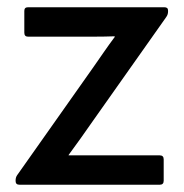

<svg xmlns="http://www.w3.org/2000/svg" viewBox="-20 -509 507 529"><path d="M34 0Q23 0 23 -10V-12Q23 -20 27 -26L238 -325Q252 -345 266.5 -366Q281 -387 296 -407V-409Q268 -408 240.5 -408Q213 -408 185 -408H57Q47 -408 47 -419V-479Q47 -489 57 -489H433Q443 -489 443 -480V-477Q443 -469 438 -462L234 -173Q218 -150 202 -127.5Q186 -105 169 -82V-81Q196 -81 220.5 -81Q245 -81 271 -81H420Q431 -81 431 -70V-11Q431 0 420 0Z"/></svg>

Font: Sofia Sans Medium
Style: Regular
Weight: 500
Designer: Botio Nikoltchev, Ani Petrova
Foundry: lettersoup
Version: Version 4.101; ttfautohint (v1.8.4.7-5d5b)